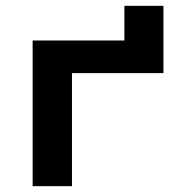

<svg xmlns="http://www.w3.org/2000/svg" viewBox="-20 -639 640 659"><path d="M92 0H227V-388H541V-619H407V-500H92Z"/></svg>

Font: LT Wave Mono Bold
Style: Regular
Weight: 700
Designer: Daniel Lyons
Version: Version 2.5 (Glyphs App)